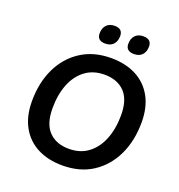

<svg xmlns="http://www.w3.org/2000/svg" viewBox="-159 -1041 1103 1183"><g transform="rotate(20 392.5 -449.5)"><path d="M381 10Q287 10 217 -26Q147 -62 108.5 -131.5Q70 -201 70 -299Q70 -420 114.5 -513.5Q159 -607 242 -661Q325 -715 439 -715Q534 -715 603.5 -679Q673 -643 711.5 -574Q750 -505 750 -407Q750 -286 705.5 -192Q661 -98 578.5 -44Q496 10 381 10ZM383 -100Q458 -100 510 -139.5Q562 -179 589 -248Q616 -317 616 -405Q616 -506 568 -555.5Q520 -605 436 -605Q362 -605 310 -566Q258 -527 231 -458.5Q204 -390 204 -301Q204 -199 252 -149.5Q300 -100 383 -100ZM561 -786Q507 -786 507 -834Q507 -868 526 -888.5Q545 -909 579 -909Q633 -909 633 -861Q633 -827 614.5 -806.5Q596 -786 561 -786ZM372 -786Q319 -786 319 -834Q319 -868 338 -888.5Q357 -909 391 -909Q444 -909 444 -861Q444 -827 425.5 -806.5Q407 -786 372 -786Z"/></g></svg>

Font: Nunito
Style: Bold Italic
Weight: 700
Italic angle: -9°
Designer: Vernon Adams
Foundry: Vernon Adams
Version: Version 3.601; ttfautohint (v1.8.2.53-6de2)